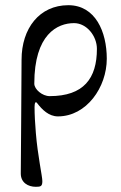

<svg xmlns="http://www.w3.org/2000/svg" viewBox="-20 -434 466 739"><path d="M353 -246C353 -132 302 -64 171 -64C143 -64 112 -90 112 -112C112 -302 201 -345 265 -345C314 -345 353 -295 353 -246ZM113 -22C113 -39 117 -45 123 -37C142 -12 168 14 203 14C313 14 391 -98 391 -208C391 -312 347 -414 243 -414C132 -414 63 -325 63 -204C63 -129 60 209 60 234C60 269 88 285 118 285C137 285 143 283 143 263C143 245 125 164 118 78C115 43 113 7 113 -22Z"/></svg>

Font: EB Garamond SC 08
Style: Regular
Weight: 400
Version: Version 0.016